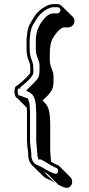

<svg xmlns="http://www.w3.org/2000/svg" viewBox="-20 -719 432 933"><path d="M342 -617C342 -625 339 -632 334 -637L280 -690C274 -696 267 -699 259 -699H238C230 -699 221 -697 210 -692C180 -678 158 -658 143 -632C130 -610 119 -598 113 -564L109 -529V-482C109 -466 111 -451 115 -436C128 -405 127 -404 127 -380V-366C126 -357 81 -315 68 -307C65 -305 64 -304 64 -303C44 -301 47 -246 64 -242L110 -196L111 -172V-36C111 -24 113 -4 117 24V34C117 55 124 72 136 84L190 137C196 143 202 147 209 150C224 155 233 162 246 169L193 116L211 126L264 179C286 191 302 196 311 193C334 185 336 156 322 142L269 89C267 87 264 85 262 84C253 81 242 75 228 67L224 17V-119L222 -157C220 -185 211 -206 198 -219L187 -231C201 -244 213 -254 228 -275C236 -286 240 -302 240 -323C240 -340 242 -355 237 -369C230 -389 222 -403 222 -429V-451C222 -469 223 -482 224 -490C227 -506 225 -507 233 -526C237 -537 269 -586 292 -586H312C328 -586 342 -601 342 -617ZM126 -36V-172L124 -208C123 -222 119 -230 115 -241C102 -244 89 -252 70 -256C66 -264 65 -283 67 -288L79 -289V-296C96 -308 140 -344 142 -365V-380C142 -403 141 -412 129 -441C126 -454 124 -468 124 -482V-528L128 -562C134 -594 142 -600 156 -624C170 -647 189 -665 216 -678C225 -682 233 -684 238 -684H259C267 -684 274 -677 274 -670C274 -662 266 -654 259 -654H239C202 -654 171 -596 166 -584C158 -565 158 -559 156 -546C154 -537 154 -523 154 -504V-482C154 -453 164 -435 170 -417C173 -407 172 -395 172 -376C172 -357 168 -344 163 -337C148 -317 133 -305 121 -293L107 -278L125 -269C140 -261 151 -243 154 -209L156 -172V-35L162 35C162 38 163 42 164 46L167 56H178C179 56 184 58 192 63C220 80 240 92 256 98C266 104 264 122 253 126C251 126 238 124 218 113L200 103C188 97 178 89 161 83C146 78 132 60 132 34V23C128 -4 126 -26 126 -36Z"/></svg>

Font: Squarish
Style: Shd
Weight: 400
Foundry: Cannot Into Space Fonts
Version: Version 0.272